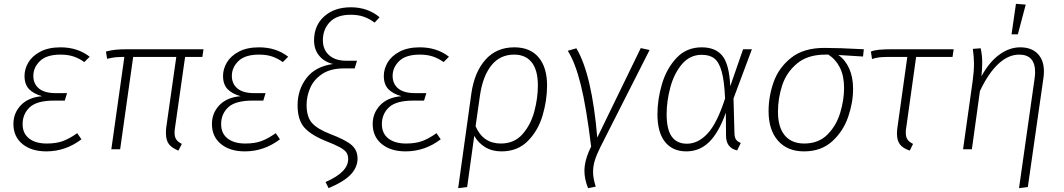

<svg xmlns="http://www.w3.org/2000/svg" viewBox="-20 -779 5555 1002"><path d="M50 -132Q50 -189 89 -230Q128 -271 200 -277Q156 -289 132 -313.5Q108 -338 108 -383Q108 -419 128 -453Q148 -487 190.5 -509.5Q233 -532 296 -532Q385 -532 448 -483L420 -455Q394 -474 364.5 -484Q335 -494 296 -494Q223 -494 188.5 -460.5Q154 -427 154 -383Q154 -341 183.5 -317Q213 -293 270 -293H330L318 -254H263Q172 -254 135 -219Q98 -184 98 -131Q98 -83 131.5 -56.5Q165 -30 224 -30Q273 -30 307.5 -42.5Q342 -55 383 -84L405 -52Q322 11 222 11Q144 11 97 -27.5Q50 -66 50 -132Z M894 -117Q891 -101 891 -87Q891 -64 900 -51Q909 -38 929 -28L911 7Q876 -7 861 -27.5Q846 -48 846 -84Q846 -105 848 -117L900 -482H675L607 0H561L629 -482Q601 -482 582 -480Q563 -478 539 -472L533 -510Q559 -517 583.5 -519.5Q608 -522 648 -522H1042L1036 -482H946Z M1086 -132Q1086 -189 1125 -230Q1164 -271 1236 -277Q1192 -289 1168 -313.5Q1144 -338 1144 -383Q1144 -419 1164 -453Q1184 -487 1226.5 -509.5Q1269 -532 1332 -532Q1421 -532 1484 -483L1456 -455Q1430 -474 1400.5 -484Q1371 -494 1332 -494Q1259 -494 1224.5 -460.5Q1190 -427 1190 -383Q1190 -341 1219.5 -317Q1249 -293 1306 -293H1366L1354 -254H1299Q1208 -254 1171 -219Q1134 -184 1134 -131Q1134 -83 1167.5 -56.5Q1201 -30 1260 -30Q1309 -30 1343.5 -42.5Q1378 -55 1419 -84L1441 -52Q1358 11 1258 11Q1180 11 1133 -27.5Q1086 -66 1086 -132Z M1679 171Q1740 144 1768.5 114.5Q1797 85 1797 51Q1797 30 1787.5 16.5Q1778 3 1753.5 -10.5Q1729 -24 1678 -44Q1600 -76 1566.5 -115.5Q1533 -155 1533 -230Q1533 -310 1579 -371Q1625 -432 1718 -445Q1672 -456 1645.5 -488.5Q1619 -521 1619 -568Q1619 -646 1672 -693.5Q1725 -741 1811 -741Q1899 -741 1961 -689L1935 -661Q1907 -682 1877.5 -692Q1848 -702 1811 -702Q1738 -702 1701.5 -664Q1665 -626 1665 -569Q1665 -520 1697.5 -491Q1730 -462 1787 -462H1843L1831 -422H1775Q1705 -422 1661.5 -393Q1618 -364 1599 -320.5Q1580 -277 1580 -231Q1580 -169 1608.5 -137Q1637 -105 1705 -79Q1784 -49 1815 -22Q1846 5 1846 49Q1846 92 1812.5 129.5Q1779 167 1695 203Z M1925 -132Q1925 -189 1964 -230Q2003 -271 2075 -277Q2031 -289 2007 -313.5Q1983 -338 1983 -383Q1983 -419 2003 -453Q2023 -487 2065.5 -509.5Q2108 -532 2171 -532Q2260 -532 2323 -483L2295 -455Q2269 -474 2239.5 -484Q2210 -494 2171 -494Q2098 -494 2063.5 -460.5Q2029 -427 2029 -383Q2029 -341 2058.5 -317Q2088 -293 2145 -293H2205L2193 -254H2138Q2047 -254 2010 -219Q1973 -184 1973 -131Q1973 -83 2006.5 -56.5Q2040 -30 2099 -30Q2148 -30 2182.5 -42.5Q2217 -55 2258 -84L2280 -52Q2197 11 2097 11Q2019 11 1972 -27.5Q1925 -66 1925 -132Z M2835 -333Q2835 -255 2811.5 -176Q2788 -97 2734.5 -43Q2681 11 2597 11Q2548 11 2512 -11Q2476 -33 2455 -70L2418 197L2371 203L2440 -292Q2456 -403 2513.5 -467.5Q2571 -532 2664 -532Q2747 -532 2791 -479.5Q2835 -427 2835 -333ZM2787 -333Q2787 -413 2755 -453.5Q2723 -494 2663 -494Q2590 -494 2545 -438.5Q2500 -383 2485 -282L2462 -120Q2501 -30 2594 -30Q2664 -30 2707 -79Q2750 -128 2768.5 -197.5Q2787 -267 2787 -333Z M3097 -61 3324 -528 3370 -518 3113 -11Q3094 27 3084.5 57.5Q3075 88 3075 118Q3075 151 3089 195L3049 203Q3030 156 3030 113Q3030 56 3065 -14Q3040 -220 3011 -336.5Q2982 -453 2943 -514L2988 -527Q3069 -391 3097 -61Z M3791 -329 3858 -522H3904L3808 -265L3813 -82Q3814 -60 3822 -49.5Q3830 -39 3846 -33L3827 6Q3769 -7 3769 -71L3768 -191Q3731 -87 3681 -38Q3631 11 3562 11Q3490 11 3450.5 -38.5Q3411 -88 3411 -183Q3411 -261 3435 -341.5Q3459 -422 3511 -477Q3563 -532 3642 -532Q3715 -532 3750.5 -487Q3786 -442 3791 -329ZM3459 -183Q3459 -104 3485.5 -66.5Q3512 -29 3565 -29Q3623 -29 3672.5 -82Q3722 -135 3764 -265Q3760 -356 3746.5 -405Q3733 -454 3708.5 -473.5Q3684 -493 3642 -493Q3580 -493 3538.5 -443.5Q3497 -394 3478 -322Q3459 -250 3459 -183Z M3991 -199Q3991 -276 4017.5 -351Q4044 -426 4109 -477.5Q4174 -529 4282 -529Q4357 -529 4488 -522L4484 -484L4355 -492Q4391 -467 4411.5 -422Q4432 -377 4432 -315Q4432 -243 4406 -168Q4380 -93 4322.5 -41Q4265 11 4176 11Q4089 11 4040 -45Q3991 -101 3991 -199ZM4385 -320Q4385 -383 4363 -426.5Q4341 -470 4303 -494H4288Q4195 -494 4139.5 -447.5Q4084 -401 4062 -333.5Q4040 -266 4040 -196Q4040 -115 4075.5 -72.5Q4111 -30 4177 -30Q4252 -30 4298.5 -77Q4345 -124 4365 -191Q4385 -258 4385 -320Z M4710 -117Q4707 -101 4707 -87Q4707 -64 4716 -51Q4725 -38 4745 -28L4728 7Q4692 -5 4676.5 -25.5Q4661 -46 4661 -82Q4661 -98 4664 -117L4715 -482H4630Q4591 -482 4571 -480Q4551 -478 4531 -471L4525 -510Q4543 -517 4568.5 -519.5Q4594 -522 4639 -522H4957L4951 -482H4761Z M5379 -367Q5382 -387 5382 -402Q5382 -494 5299 -494Q5242 -494 5190 -445.5Q5138 -397 5094 -304L5052 0H5006L5056 -356Q5063 -406 5063 -447Q5063 -480 5057 -524L5098 -527Q5106 -490 5106 -454Q5106 -422 5102 -381Q5143 -456 5195.5 -494Q5248 -532 5304 -532Q5363 -532 5395.5 -498.5Q5428 -465 5428 -406Q5428 -389 5425 -369L5344 197L5298 203ZM5282 -759 5333 -755 5292 -600H5259Z"/></svg>

Font: Fira Sans ExtraLight
Style: Italic
Weight: 275
Italic angle: -8°
Designer: Carrois Corporate & Edenspiekermann AG
Foundry: Carrois Corporate GbR & Edenspiekermann AG
Version: Version 4.203